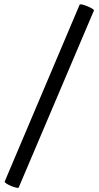

<svg xmlns="http://www.w3.org/2000/svg" viewBox="-20 -739 464 904"><path d="M68 144Q67 147 56 144.5Q45 142 31.9 136.6Q18.9 131.1 9.9 125.1Q1 119 2 116L355 -717Q357 -720 367.5 -717.5Q378 -715 391.5 -709.5Q405 -704 414.5 -698.2Q424 -692.5 422 -689Z"/></svg>

Font: Junicode VF
Style: Regular
Weight: 400
Designer: Peter S. Baker
Version: Version 2.213